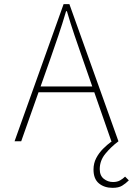

<svg xmlns="http://www.w3.org/2000/svg" viewBox="-20 -680 640 924"><path d="M522 224Q482 224 456 202.5Q430 181 430 136Q430 106 443 81Q456 56 476 36Q496 16 518 0H516L378 -396Q357 -456 338.5 -510.5Q320 -565 302 -626H298Q280 -565 261.5 -510.5Q243 -456 222 -396L82 0H50L286 -660H314L550 0Q514 27 487 60Q460 93 460 134Q460 165 479.5 180.5Q499 196 524 196Q544 196 558 188Q572 180 582 170L600 188Q585 203 568 213.5Q551 224 522 224ZM152 -236V-264H446V-236Z"/></svg>

Font: Source Code Pro ExtraLight ExtraLight
Style: Regular
Weight: 250
Monospace: yes
Version: Version 1.018;hotconv 1.0.116;makeotfexe 2.5.65601